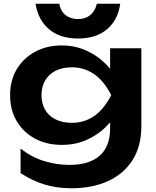

<svg xmlns="http://www.w3.org/2000/svg" viewBox="-20 -827 836 1027"><path d="M569 -141V-240L575 -261V-385L569 -406V-569H736V-152Q736 -44 688.5 30Q641 104 557 142Q473 180 362 180Q284 180 218.5 160Q153 140 90 99V-32Q151 15 217.5 35Q284 55 352 55Q457 55 513 6Q569 -43 569 -141ZM310 -52Q231 -52 168.5 -85Q106 -118 70 -178Q34 -238 34 -318Q34 -398 70 -457.5Q106 -517 168.5 -550.5Q231 -584 310 -584Q370 -584 419.5 -565.5Q469 -547 508.5 -517Q548 -487 575 -451.5Q602 -416 616.5 -380.5Q631 -345 631 -316Q631 -279 608.5 -233Q586 -187 544 -146Q502 -105 443 -78.5Q384 -52 310 -52ZM365 -170Q430 -170 482.5 -205.5Q535 -241 575 -318Q535 -396 482 -431.5Q429 -467 365 -467Q314 -467 277.5 -448.5Q241 -430 221.5 -396.5Q202 -363 202 -318Q202 -274 221 -240.5Q240 -207 277 -188.5Q314 -170 365 -170ZM170 -807H297Q304 -768 330.5 -746.5Q357 -725 397 -725Q437 -725 463 -746.5Q489 -768 498 -807H623Q611 -720 552.5 -670.5Q494 -621 397 -621Q301 -621 242.5 -670.5Q184 -720 170 -807Z"/></svg>

Font: Unbounded Medium
Style: Regular
Weight: 500
Designer: Luke Prowse, Jean-Baptiste Morizot, Fátima Lázaro, Florian Runge
Foundry: NaN
Version: Version 1.700